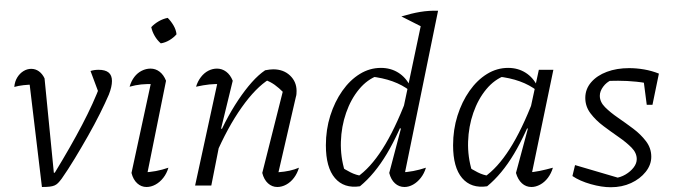

<svg xmlns="http://www.w3.org/2000/svg" viewBox="-20 -779 2830 806"><path d="M210 -54Q276 -162 324.5 -254.5Q373 -347 402 -425L401 -371L360 -481Q375 -486 394 -486Q422 -486 436 -474.5Q450 -463 450 -439Q450 -415 437 -382Q422 -347 399.5 -302Q377 -257 349.5 -208.5Q322 -160 293.5 -113Q265 -66 239 -29Q230 -17 223.5 -10.5Q217 -4 209 -0.5Q201 3 188.5 4.5Q176 6 156 6L100 -462L127 -424Q101 -424 79 -421.5Q57 -419 40 -414Q42 -437 52.5 -454Q63 -471 78.5 -480.5Q94 -490 111 -490Q129 -490 143.5 -479.5Q158 -469 167 -450L206 -54Z M593 -24 579 -55Q608 -56 634.5 -61Q661 -66 687 -75Q680 -51 665.5 -32.5Q651 -14 632.5 -4Q614 6 595 6Q573 6 556 -9.5Q539 -25 532 -53L620 -460L631 -426Q596 -427 572.5 -424.5Q549 -422 524 -415Q531 -439 544 -456Q557 -473 575 -482Q593 -491 612 -491Q633 -491 650 -478Q667 -465 677 -440ZM684 -704Q698 -690 708.5 -672Q719 -654 721 -635Q709 -621 691.5 -610.5Q674 -600 655 -597Q640 -610 629.5 -628Q619 -646 615 -665Q628 -679 646 -689.5Q664 -700 684 -704Z M1081 -53 1171 -410 1173 -388Q1150 -411 1133 -423Q1116 -435 1092 -445L1111 -447Q1054 -412 994.5 -328Q935 -244 883 -123L872 -152Q898 -213 925 -265Q952 -317 980.5 -359.5Q1009 -402 1037 -433.5Q1065 -465 1093 -484Q1104 -486 1112 -487Q1120 -488 1127 -488Q1170 -488 1197.5 -462Q1225 -436 1225 -397Q1225 -391 1224.5 -384.5Q1224 -378 1222 -372L1149 -56Q1175 -58 1195.5 -62.5Q1216 -67 1235 -75Q1228 -51 1214 -32.5Q1200 -14 1181.5 -4Q1163 6 1144 6Q1122 6 1105 -9.5Q1088 -25 1081 -53ZM799 0 899 -460 910 -426Q883 -427 859 -424.5Q835 -422 803 -415Q810 -438 823.5 -455.5Q837 -473 854.5 -482Q872 -491 891 -491Q912 -491 929.5 -478Q947 -465 957 -440L908 -239L914 -238L867 0Z M1674 -25 1661 -55Q1688 -56 1714.5 -61Q1741 -66 1768 -75Q1761 -51 1746.5 -32.5Q1732 -14 1714 -4Q1696 6 1678 6Q1655 6 1638 -9.5Q1621 -25 1614 -53L1663 -239L1656 -242L1756 -716L1819 -734ZM1491 3Q1424 13 1386 -31.5Q1348 -76 1348 -169Q1348 -235 1366.5 -293.5Q1385 -352 1417 -397.5Q1449 -443 1490.5 -468.5Q1532 -494 1579 -494Q1620 -494 1652 -474Q1684 -454 1702 -417L1701 -398Q1638 -447 1535 -458L1567 -462Q1522 -446 1487.5 -404.5Q1453 -363 1433 -305.5Q1413 -248 1411 -184Q1409 -120 1428 -59L1406 -82Q1429 -67 1451.5 -55.5Q1474 -44 1501 -40L1478 -35Q1534 -73 1585.5 -153.5Q1637 -234 1686 -362L1703 -349Q1655 -219 1604 -133.5Q1553 -48 1491 3ZM1754 -665 1665 -710Q1708 -723 1744 -729Q1780 -735 1819 -734ZM1787 -759H1788V-758Z M2025 3Q1958 13 1920 -31.5Q1882 -76 1882 -169Q1882 -235 1900.5 -293.5Q1919 -352 1951 -397.5Q1983 -443 2024.5 -468.5Q2066 -494 2113 -494Q2154 -494 2186 -474Q2218 -454 2236 -417L2235 -398Q2172 -447 2069 -458L2101 -462Q2056 -446 2021.5 -404.5Q1987 -363 1967 -305.5Q1947 -248 1945 -184Q1943 -120 1962 -59L1940 -82Q1963 -67 1985.5 -55.5Q2008 -44 2035 -40L2012 -35Q2068 -73 2119.5 -153.5Q2171 -234 2220 -362L2237 -349Q2189 -219 2138 -133.5Q2087 -48 2025 3ZM2207 -24 2193 -55Q2219 -56 2245.5 -61.5Q2272 -67 2301 -75Q2294 -51 2280 -32.5Q2266 -14 2247.5 -4Q2229 6 2211 6Q2188 6 2171 -9.5Q2154 -25 2146 -53L2196 -239L2189 -241L2242 -486H2303Z M2383 -40 2394 -86 2588 -29 2560 -31Q2585 -34 2606 -46.5Q2627 -59 2640 -76Q2653 -93 2653 -111Q2653 -137 2631.5 -159Q2610 -181 2577.5 -203.5Q2545 -226 2513 -250Q2481 -274 2459 -303Q2437 -332 2437 -368Q2437 -405 2461.5 -433.5Q2486 -462 2527.5 -477.5Q2569 -493 2621 -493Q2652 -493 2684 -487.5Q2716 -482 2746 -470L2727 -423Q2690 -432 2651.5 -436Q2613 -440 2575 -440Q2557 -440 2539.5 -439.5Q2522 -439 2504 -436L2547 -443Q2526 -434 2512 -415Q2498 -396 2498 -377Q2498 -351 2520 -329Q2542 -307 2574 -285Q2606 -263 2638 -239Q2670 -215 2692 -186Q2714 -157 2714 -121Q2714 -87 2690.5 -57.5Q2667 -28 2629 -10.5Q2591 7 2544 7Q2506 7 2460 -6Q2414 -19 2383 -40ZM2695 -339 2678 -470H2746L2719 -339Z"/></svg>

Font: Piazzolla Thin Light
Style: Italic
Weight: 300
Italic angle: -11.3°
Version: Version 2.005